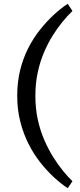

<svg xmlns="http://www.w3.org/2000/svg" viewBox="-20 -850 421 1015"><path d="M338 145Q303 122 266 88Q229 54 194 10Q159 -34 131.5 -88Q104 -142 87.5 -206Q71 -270 71 -343Q71 -416 86.5 -479Q102 -542 129 -595Q156 -648 190.5 -691.5Q225 -735 262.5 -770Q300 -805 338 -830L363 -792Q338 -768 311.5 -736Q285 -704 259.5 -663.5Q234 -623 213 -574Q192 -525 179.5 -467.5Q167 -410 167 -343Q167 -276 180 -217Q193 -158 215 -108Q237 -58 263 -17Q289 24 315 55.5Q341 87 363 108Z"/></svg>

Font: BioRhyme ExtraBold
Style: Regular
Weight: 400
Version: Version 1.600;gftools[0.9.33]